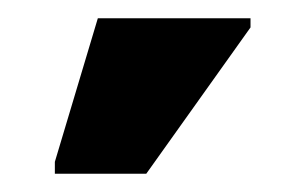

<svg xmlns="http://www.w3.org/2000/svg" viewBox="-20 -796 334 210"><path d="M40 -606V-619L87 -776H254V-766L140 -606Z"/></svg>

Font: RS Noto Sans
Style: Bold
Weight: 700
Designer: Monotype Design Team
Foundry: Monotype Imaging Inc.
Version: Version 3.10